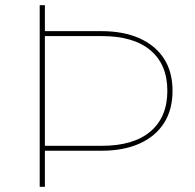

<svg xmlns="http://www.w3.org/2000/svg" viewBox="-20 -720 750 740"><path d="M144 -139V-158H372Q495 -158 560 -213.5Q625 -269 625 -370Q625 -471 560 -526Q495 -581 372 -581H144V-600H370Q456 -600 517.5 -572.5Q579 -545 612 -494Q645 -443 645 -370Q645 -297 612 -245.5Q579 -194 517.5 -166.5Q456 -139 370 -139ZM133 0V-700H153V0Z"/></svg>

Font: Montserrat Thin Thin
Style: Regular
Weight: 250
Version: Version 9.000